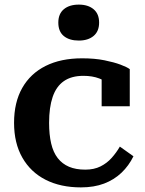

<svg xmlns="http://www.w3.org/2000/svg" viewBox="-20 -802 630 833"><path d="M350 -66Q388 -66 416 -80Q444 -94 464.5 -117Q485 -140 500 -166L559 -124Q539 -83 507 -52.5Q475 -22 431.5 -5.5Q388 11 331 11Q243 11 178 -22Q113 -55 77 -118Q41 -181 41 -269Q41 -358 76.5 -420.5Q112 -483 178 -516Q244 -549 336 -549Q391 -549 433 -540.5Q475 -532 503 -521.5Q531 -511 543 -502V-341H421V-482Q434 -482 442 -476Q450 -470 454.5 -462Q459 -454 460 -445.5Q461 -437 459 -431Q441 -450 411 -461.5Q381 -473 342 -473Q290 -473 257 -450Q224 -427 208.5 -381.5Q193 -336 193 -269Q193 -218 202 -179.5Q211 -141 230.5 -116Q250 -91 279.5 -78.5Q309 -66 350 -66ZM322 -626Q281 -626 257 -645.5Q233 -665 233 -704Q233 -742 257 -762Q281 -782 322 -782Q362 -782 386 -762Q410 -742 410 -704Q410 -666 386 -646Q362 -626 322 -626Z"/></svg>

Font: Roboto Serif 20pt SemiBold
Style: Regular
Weight: 600
Version: Version 1.008